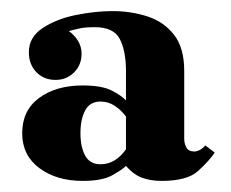

<svg xmlns="http://www.w3.org/2000/svg" viewBox="-20 -640 417 346"><path d="M350 -378 367 -365Q356 -349 336.5 -331.5Q317 -314 271 -314Q252 -314 236.5 -319.5Q221 -325 207 -341Q200 -334 182 -324Q164 -314 129 -314Q82 -314 51 -337Q20 -360 20 -400Q20 -441 50.5 -463.5Q81 -486 129 -486Q164 -486 182 -476.5Q200 -467 207 -459V-512Q207 -548 196 -569.5Q185 -591 151 -591Q134 -591 124.5 -589Q115 -587 104 -584Q114 -577 120.5 -566.5Q127 -556 127 -543Q127 -523 113.5 -509.5Q100 -496 80 -496Q59 -496 45.5 -510Q32 -524 32 -546Q32 -573 57 -589.5Q82 -606 117 -613Q152 -620 183 -620Q216 -620 245.5 -610.5Q275 -601 293.5 -577.5Q312 -554 312 -512V-390Q312 -381 316 -374Q320 -367 330 -367Q335 -367 340.5 -370Q346 -373 350 -378ZM207 -371V-430Q198 -442 186.5 -449.5Q175 -457 161 -457Q142 -457 133.5 -441Q125 -425 125 -400Q125 -375 133.5 -359.5Q142 -344 161 -344Q175 -344 186.5 -351Q198 -358 207 -371Z"/></svg>

Font: Brygada 1918
Style: Regular
Weight: 400
Designer: Mateusz Machalski | Borys Kosmynka | Przemek Hoffer
Foundry: NIEPODLEGLA 2018
Version: Version 3.006